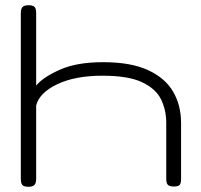

<svg xmlns="http://www.w3.org/2000/svg" viewBox="-20 -707 771 738"><path d="M89 11Q78 11 71.5 8Q65 5 62.5 -2Q60 -9 60 -20V-657Q60 -668 63 -674.5Q66 -681 72.5 -684Q79 -687 90 -687Q101 -687 107.5 -684Q114 -681 116.5 -674.5Q119 -668 119 -656V-378Q145 -410 210 -439Q275 -468 376 -468Q483 -468 549 -437.5Q615 -407 645.5 -354.5Q676 -302 676 -234V-19Q676 -8 673.5 -1.5Q671 5 665 7.5Q659 10 648 10Q637 10 630.5 7Q624 4 621.5 -2.5Q619 -9 619 -20V-235Q619 -284 599 -325Q579 -366 526 -391Q473 -416 374 -416Q269 -416 200.5 -383.5Q132 -351 119 -302V-19Q119 -8 116 -1.5Q113 5 106.5 8Q100 11 89 11Z"/></svg>

Font: Fredoka Expanded Light
Style: Regular
Weight: 300
Width: 7
Designer: Ben Nathan
Foundry: Milena B. Brandão, Ben Nathan
Version: Version 2.001